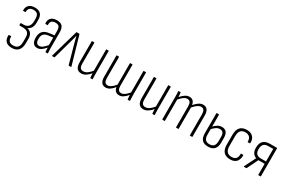

<svg xmlns="http://www.w3.org/2000/svg" viewBox="92 -1557 4153 2816"><g transform="rotate(30 2169.0 -149.0)"><path d="M164 193Q92 192 60.5 156Q29 120 32 56Q33 48 38 48H71Q76 48 76 55Q75 103 95.5 127.5Q116 152 165 152Q218 152 243 122.5Q268 93 268 28V-42Q268 -97 241 -123Q214 -149 154 -149H102Q99 -149 98 -151Q97 -153 97 -155V-184Q97 -187 98 -188.5Q99 -190 102 -190H151Q200 -190 227.5 -221.5Q255 -253 255 -309V-354Q255 -404 233.5 -427.5Q212 -451 167 -451Q122 -451 101 -429.5Q80 -408 80 -369Q80 -365 79 -363.5Q78 -362 76 -362H43Q37 -362 36 -369Q34 -424 68 -457.5Q102 -491 169 -491Q233 -491 265.5 -458Q298 -425 298 -361V-307Q298 -258 277 -223Q256 -188 220 -175V-174Q265 -164 288.5 -131Q312 -98 312 -45V26Q312 107 275.5 150Q239 193 164 193Z M631 0Q627 0 625 -7Q624 -28 622 -54Q620 -80 620 -100L618 -110V-351Q618 -405 601 -427Q584 -449 538 -449Q453 -449 458 -365Q458 -359 452 -359H421Q415 -359 414 -368Q410 -426 442.5 -458Q475 -490 539 -491Q604 -491 633 -459Q662 -427 662 -352V-115Q662 -82 663.5 -55Q665 -28 666 -7Q667 0 661 0ZM487 8Q442 8 418.5 -25Q395 -58 395 -118Q395 -185 429 -223.5Q463 -262 540 -271L625 -281V-244L542 -234Q487 -228 463 -199.5Q439 -171 439 -120Q439 -79 453.5 -56Q468 -33 498 -33Q526 -33 556 -54Q586 -75 627 -127L628 -83Q586 -33 554.5 -12.5Q523 8 487 8Z M741 0Q735 0 737 -8L871 -475Q873 -483 879 -483H918Q925 -483 927 -475L1062 -8Q1064 0 1058 0H1024Q1019 0 1017 -5L930 -318Q922 -346 914.5 -376Q907 -406 900 -435H899Q892 -406 884 -376Q876 -346 868 -317L781 -5Q780 0 775 0Z M1235 8Q1184 8 1159 -24.5Q1134 -57 1134 -128V-477Q1134 -483 1139 -483H1172Q1178 -483 1178 -477V-130Q1178 -77 1194.5 -55.5Q1211 -34 1245 -34Q1282 -34 1316 -59.5Q1350 -85 1386 -130L1388 -87Q1351 -43 1313.5 -17.5Q1276 8 1235 8ZM1390 0Q1384 0 1384 -6Q1382 -29 1380.5 -54.5Q1379 -80 1379 -99L1377 -110V-477Q1377 -483 1382 -483H1415Q1421 -483 1421 -477V-116Q1421 -84 1422 -57Q1423 -30 1424 -7Q1425 0 1419 0Z M1647 8Q1600 8 1576 -24.5Q1552 -57 1552 -118V-477Q1552 -483 1557 -483H1590Q1596 -483 1596 -477V-123Q1596 -80 1611 -57Q1626 -34 1659 -34Q1687 -34 1716 -54Q1745 -74 1780 -117V-477Q1780 -483 1786 -483H1819Q1824 -483 1824 -477V-123Q1824 -80 1839.5 -57Q1855 -34 1888 -34Q1915 -34 1944 -54Q1973 -74 2009 -117V-477Q2009 -483 2015 -483H2048Q2053 -483 2053 -477V-116Q2053 -84 2054.5 -56.5Q2056 -29 2057 -8Q2058 0 2051 0H2022Q2017 0 2017 -6Q2015 -23 2013.5 -41Q2012 -59 2012 -77Q1976 -34 1943.5 -13Q1911 8 1876 8Q1837 8 1814 -14Q1791 -36 1784 -78Q1749 -34 1716.5 -13Q1684 8 1647 8Z M2286 8Q2235 8 2210 -24.5Q2185 -57 2185 -128V-477Q2185 -483 2190 -483H2223Q2229 -483 2229 -477V-130Q2229 -77 2245.5 -55.5Q2262 -34 2296 -34Q2333 -34 2367 -59.5Q2401 -85 2437 -130L2439 -87Q2402 -43 2364.5 -17.5Q2327 8 2286 8ZM2441 0Q2435 0 2435 -6Q2433 -29 2431.5 -54.5Q2430 -80 2430 -99L2428 -110V-477Q2428 -483 2433 -483H2466Q2472 -483 2472 -477V-116Q2472 -84 2473 -57Q2474 -30 2475 -7Q2476 0 2470 0Z M2608 0Q2603 0 2603 -6V-367Q2603 -399 2602 -426.5Q2601 -454 2599 -475Q2598 -483 2604 -483H2634Q2639 -483 2639 -477Q2641 -459 2642.5 -441.5Q2644 -424 2645 -406Q2682 -448 2715.5 -469.5Q2749 -491 2786 -491Q2824 -491 2846.5 -469Q2869 -447 2876 -404Q2915 -448 2948.5 -469.5Q2982 -491 3019 -491Q3065 -491 3089.5 -458.5Q3114 -426 3114 -365V-6Q3114 0 3108 0H3075Q3070 0 3070 -6V-360Q3070 -403 3054.5 -426Q3039 -449 3006 -449Q2978 -449 2948 -428.5Q2918 -408 2880 -365V-6Q2880 0 2875 0H2842Q2836 0 2836 -6V-360Q2836 -403 2820.5 -426Q2805 -449 2773 -449Q2744 -449 2714 -428.5Q2684 -408 2647 -365V-6Q2647 0 2641 0Z M3381 8Q3311 8 3278 -29Q3245 -66 3245 -144V-477Q3245 -483 3250 -483H3283Q3289 -483 3289 -477V-140Q3289 -87 3311.5 -60Q3334 -33 3382 -33Q3431 -33 3454.5 -60Q3478 -87 3478 -143V-213Q3478 -263 3459.5 -283.5Q3441 -304 3407 -304Q3373 -304 3342 -282Q3311 -260 3283 -227L3282 -272Q3313 -304 3346 -325Q3379 -346 3419 -346Q3468 -346 3495 -315Q3522 -284 3522 -214V-145Q3522 -67 3487 -29.5Q3452 8 3381 8Z M3758 8Q3683 8 3645 -33Q3607 -74 3607 -157V-324Q3607 -408 3645 -449.5Q3683 -491 3756 -491Q3802 -491 3833.5 -474Q3865 -457 3881 -425.5Q3897 -394 3895 -351Q3895 -341 3889 -341H3858Q3852 -341 3852 -348Q3854 -395 3828.5 -422Q3803 -449 3756 -449Q3703 -449 3677 -418.5Q3651 -388 3651 -322V-159Q3651 -95 3677.5 -64.5Q3704 -34 3758 -34Q3806 -34 3829.5 -60.5Q3853 -87 3852 -139Q3852 -147 3857 -147H3889Q3895 -147 3895 -140Q3895 -69 3861 -31Q3827 7 3758 8Z M3988 0Q3981 0 3985 -8L4045 -129Q4054 -146 4062.5 -163.5Q4071 -181 4080 -198V-199Q4042 -213 4021 -245Q4000 -277 4000 -332Q4000 -408 4038 -445.5Q4076 -483 4150 -483H4267Q4273 -483 4273 -477V-6Q4273 0 4267 0H4235Q4229 0 4229 -6V-190H4123L4032 -4Q4030 0 4026 0ZM4136 -230H4229V-442H4149Q4094 -442 4069 -415Q4044 -388 4044 -333Q4044 -281 4067.5 -255.5Q4091 -230 4136 -230Z"/></g></svg>

Font: Sofia Sans Condensed Light
Style: Regular
Weight: 300
Designer: Botio Nikoltchev, Ani Petrova
Foundry: lettersoup
Version: Version 4.101